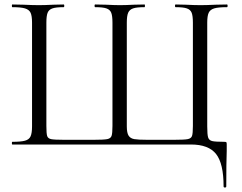

<svg xmlns="http://www.w3.org/2000/svg" viewBox="-20 -645 1078 857"><path d="M35 -12Q73 -12 91.5 -17Q110 -22 116.5 -36.5Q123 -51 123 -81V-544Q123 -574 116.5 -588Q110 -602 91.5 -607.5Q73 -613 35 -613Q33 -613 33 -619Q33 -625 35 -625L85 -624Q127 -622 153 -622Q179 -622 219 -624L264 -625Q267 -625 267 -619Q267 -613 264 -613Q230 -613 214 -607.5Q198 -602 192.5 -588Q187 -574 187 -544V-83Q187 -49 190.5 -38Q194 -27 208 -24Q222 -21 265 -21H399Q443 -21 458.5 -24Q474 -27 478 -38.5Q482 -50 482 -83V-544Q482 -574 476.5 -588Q471 -602 455 -607.5Q439 -613 405 -613Q402 -613 402 -619Q402 -625 405 -625L453 -624Q493 -622 515 -622Q540 -622 578 -624L625 -625Q627 -625 627 -619Q627 -613 625 -613Q590 -613 574 -607.5Q558 -602 552 -588Q546 -574 546 -544V-81Q546 -52 554 -39.5Q562 -27 579.5 -24Q597 -21 637 -21H758Q803 -21 818 -24Q833 -27 837 -38Q841 -49 841 -83V-544Q841 -574 835.5 -588Q830 -602 814 -607.5Q798 -613 764 -613Q761 -613 761 -619Q761 -625 764 -625L809 -624Q849 -622 875 -622Q901 -622 943 -624L993 -625Q996 -625 996 -619Q996 -613 993 -613Q954 -613 936 -607.5Q918 -602 911.5 -588Q905 -574 905 -544V-81Q905 -44 909 -31.5Q913 -19 926.5 -15.5Q940 -12 981 -12Q989 -12 990.5 -10Q992 -8 992 0V29Q990 79 990 187Q990 192 984 192Q978 192 978 187Q978 85 944.5 42.5Q911 0 832 0H35Q33 0 33 -6Q33 -12 35 -12Z"/></svg>

Font: Cormorant SC
Style: Regular
Weight: 400
Designer: Christian Thalmann (Catharsis Fonts)
Foundry: Catharsis Fonts
Version: Version 4.000